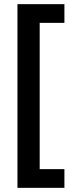

<svg xmlns="http://www.w3.org/2000/svg" viewBox="-20 -742 355 924"><path d="M290 162H64V-722H290V-632H171V72H290Z"/></svg>

Font: Noto Sans Ethiopic Condensed SemiBold
Style: Regular
Weight: 600
Width: 3
Designer: Monotype Design Team
Foundry: Monotype Imaging Inc.
Version: Version 2.102; ttfautohint (v1.8.4.7-5d5b)